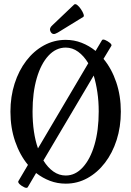

<svg xmlns="http://www.w3.org/2000/svg" viewBox="-20 -867 629 920"><path d="M113 30Q109 36 96.5 30.5Q84 25 74.5 16Q65 7 68 1L114 -77Q75 -124 52.5 -189.5Q30 -255 30 -332Q30 -404 50 -466.5Q70 -529 106 -576Q142 -623 190.5 -649.5Q239 -676 295 -676Q335 -676 371 -662Q407 -648 438 -623L469 -675Q473 -680 484.5 -675Q496 -670 506 -662Q516 -654 514 -648L476 -585Q515 -538 537 -473Q559 -408 559 -332Q559 -259 539 -196.5Q519 -134 483 -87Q447 -40 399 -13.5Q351 13 295 13Q255 13 219.5 -0.5Q184 -14 153 -38ZM136 -333Q136 -282 142.5 -237.5Q149 -193 162 -156L403 -564Q382 -599 354.5 -619Q327 -639 295 -639Q248 -639 212 -600Q176 -561 156 -492Q136 -423 136 -333ZM295 -26Q341 -26 377 -65.5Q413 -105 433 -174Q453 -243 453 -333Q453 -382 446.5 -425.5Q440 -469 429 -505L188 -98Q209 -64 236 -45Q263 -26 295 -26ZM238 -704Q227 -704 221 -718Q215 -732 231 -746L335 -845Q341 -850 350 -843Q359 -836 367.5 -823.5Q376 -811 380 -800Q384 -789 379 -786L257 -711Q251 -708 246.5 -706Q242 -704 238 -704Z"/></svg>

Font: Junicode Two Beta Condensed Medium
Style: Regular
Weight: 500
Width: 3
Designer: Peter S. Baker
Foundry: Briery Creek Software
Version: Version 1.053; ttfautohint (v1.8.4)